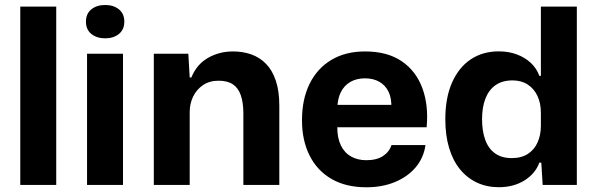

<svg xmlns="http://www.w3.org/2000/svg" viewBox="-20 -756 2441 785"><path d="M62.9 0V-729H209.9V0Z M335.9 0V-536.3H482.9V0ZM409.9 -599.3Q375.5 -599.3 353.5 -617.2Q331.4 -635.1 331.4 -667.4Q331.4 -700 353.5 -717.8Q375.5 -735.6 409.9 -735.6Q444.2 -735.6 466.2 -717.8Q488.3 -700 488.3 -667.4Q488.3 -635.1 466.2 -617.2Q444.2 -599.3 409.9 -599.3Z M608.9 0V-536.3H750L755.6 -439.3H762.4Q784.1 -492.7 830.2 -519.2Q876.3 -545.7 932.6 -545.7Q972.9 -545.7 1007.4 -533.6Q1041.9 -521.4 1067.6 -495.1Q1093.3 -468.9 1107.6 -426.4Q1122 -383.9 1122 -323.6V0H975V-291.9Q975 -337 964.4 -366.9Q953.9 -396.9 931.9 -411.4Q909.9 -426 874 -426Q836.3 -426 809.9 -408Q783.6 -390 769.6 -361.1Q755.6 -332.3 755.6 -298.3V0Z M1477.7 9.7Q1394.3 9.7 1335.5 -24.3Q1276.7 -58.3 1245.7 -120.2Q1214.7 -182 1214.7 -264.3Q1214.7 -351 1246.2 -414.2Q1277.7 -477.3 1335.5 -511.5Q1393.3 -545.7 1472.3 -545.7Q1563.7 -545.7 1622.3 -505.7Q1681 -465.7 1706.8 -395.7Q1732.7 -325.7 1724.3 -235.7H1359Q1359 -191.7 1373.7 -161.5Q1388.3 -131.3 1415.2 -116.2Q1442 -101 1477.7 -101Q1520 -101 1545.8 -118Q1571.7 -135 1580.7 -163H1719.7Q1712 -110 1679.2 -71.5Q1646.3 -33 1594.7 -11.7Q1543 9.7 1477.7 9.7ZM1359.3 -313 1346.3 -327.3H1593.7L1580 -313Q1581.7 -354.7 1568.3 -381.5Q1555 -408.3 1530.3 -422Q1505.7 -435.7 1472.3 -435.7Q1438 -435.7 1412.7 -421.2Q1387.3 -406.7 1373.5 -379.2Q1359.7 -351.7 1359.3 -313Z M2019.1 9.4Q1970.4 9.4 1930.1 -9.4Q1889.7 -28.3 1860.7 -63.9Q1831.7 -99.4 1816.2 -151.1Q1800.7 -202.7 1800.7 -268.3Q1800.7 -356.3 1828.2 -418.4Q1855.7 -480.6 1904.7 -513.3Q1953.7 -546 2019.1 -546Q2059.6 -546 2093 -533.6Q2126.4 -521.1 2150.4 -498.7Q2174.3 -476.3 2185.1 -445.9H2191.4V-729H2338.4V0H2198.7L2193.1 -91H2185.1Q2168.7 -45.9 2124.1 -18.2Q2079.6 9.4 2019.1 9.4ZM2072.1 -109.6Q2112.1 -109.6 2138.6 -127Q2165 -144.4 2178.2 -174.4Q2191.4 -204.4 2191.4 -241.9V-295Q2191.4 -333.9 2177.5 -363.6Q2163.6 -393.4 2137.5 -410.4Q2111.4 -427.3 2075.7 -427.3Q2034 -427.3 2006.3 -408Q1978.6 -388.7 1964.7 -353.1Q1950.9 -317.6 1950.9 -268.3Q1950.9 -220.3 1964 -184.2Q1977.1 -148.1 2004.1 -128.9Q2031.1 -109.6 2072.1 -109.6Z"/></svg>

Font: Mona Sans ExtraLight
Style: Regular
Weight: 200
Designer: Deni Anggara
Foundry: GitHub
Version: Version 2.000